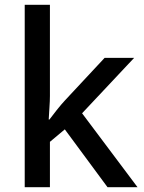

<svg xmlns="http://www.w3.org/2000/svg" viewBox="-20 -873 599 800"><path d="M188 -473Q188 -453 186 -425Q184 -397 183 -375H186Q197 -390 216.5 -414.5Q236 -439 251 -455L416 -632H539L322 -401L553 -93H428L250 -334L188 -282V-93H83V-853H188Z"/></svg>

Font: Noto Sans Telugu UI Medium
Style: Regular
Weight: 500
Designer: Jelle Bosma - Monotype Design Team
Foundry: Monotype Imaging Inc.
Version: Version 2.005; ttfautohint (v1.8.4.7-5d5b)